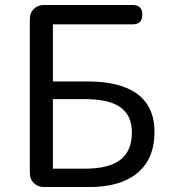

<svg xmlns="http://www.w3.org/2000/svg" viewBox="-20 -753 688 773"><path d="M158 0Q132 0 116 -16Q100 -32 100 -58V-675Q100 -701 116 -717Q132 -733 158 -733H326H514Q553 -733 553 -694Q553 -655 514 -655H193V-425H334Q458 -425 527 -379Q602 -327 602 -222Q602 -111 530 -54Q463 0 338 0ZM193 -74H258H323Q418 -74 464.5 -109.5Q511 -145 511 -220Q511 -290 462 -323Q416 -354 320 -354H193Z"/></svg>

Font: GenSenRounded JP R
Style: Regular
Weight: 400
Version: Version 1.501;PS 1;hotconv 16.6.51;makeotf.lib2.5.65220